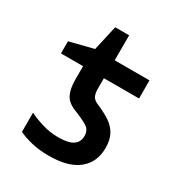

<svg xmlns="http://www.w3.org/2000/svg" viewBox="-165 -795 859 918"><g transform="rotate(30 265.0 -335.5)"><path d="M237 10Q183 10 140 -0.5Q97 -11 69 -25V-131Q100 -115 143.5 -102Q187 -89 231 -89Q288 -89 313 -106.5Q338 -124 338 -157Q338 -190 313 -205.5Q288 -221 240 -240Q196 -257 180.5 -287.5Q165 -318 165 -371V-443H43V-510L174 -543L205 -681H282V-543H474V-443H280V-386Q280 -359 288 -343.5Q296 -328 322 -318Q362 -301 391.5 -281.5Q421 -262 437.5 -232.5Q454 -203 454 -158Q454 -79 399 -34.5Q344 10 237 10Z"/></g></svg>

Font: Noto Sans Mono Condensed SemiBold
Style: Regular
Weight: 600
Width: 3
Designer: Monotype Design Team
Foundry: Monotype Imaging Inc.
Version: Version 2.014